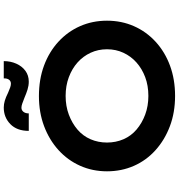

<svg xmlns="http://www.w3.org/2000/svg" viewBox="15 -956 951 1021"><g transform="rotate(-90 490.5 -445.5)"><path d="M491 10Q403 10 330 -17.5Q257 -45 202.5 -94Q148 -143 119 -209Q90 -275 90 -352Q90 -429 119.5 -495Q149 -561 203 -610Q257 -659 330 -686.5Q403 -714 490 -714Q579 -714 652 -687Q725 -660 779 -610.5Q833 -561 862 -495Q891 -429 891 -352Q891 -275 862 -209Q833 -143 779 -93.5Q725 -44 652 -17Q579 10 491 10ZM491 -132Q546 -132 591 -149Q636 -166 669 -195.5Q702 -225 720.5 -265Q739 -305 739 -352Q739 -399 720.5 -439Q702 -479 669 -508.5Q636 -538 590.5 -555Q545 -572 491 -572Q437 -572 391.5 -555Q346 -538 312 -509Q278 -480 260.5 -439.5Q243 -399 243 -352Q243 -305 260.5 -264.5Q278 -224 312 -195Q346 -166 391.5 -149Q437 -132 491 -132ZM567 -768Q546 -768 525 -774.5Q504 -781 481 -791Q463 -798 450.5 -802.5Q438 -807 428 -807Q415 -807 406.5 -796.5Q398 -786 398 -768H305Q305 -831 341 -866Q377 -901 429 -901Q447 -901 465.5 -895.5Q484 -890 508 -878Q524 -871 535.5 -867Q547 -863 556 -863Q570 -863 577.5 -873.5Q585 -884 584 -901H676Q676 -865 662.5 -834.5Q649 -804 624.5 -786Q600 -768 567 -768Z"/></g></svg>

Font: Lexend Giga SemiBold
Style: Regular
Weight: 600
Designer: Bonnie Shaver-Troup, Thomas Jockin
Foundry: Lexend
Version: Version 1.007